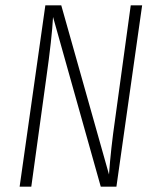

<svg xmlns="http://www.w3.org/2000/svg" viewBox="-20 -704 589 724"><path d="M419 0H360L180 -640Q176 -561 154 -406L98 0H54L151 -684H211L391 -46Q398 -144 414 -254L473 -684H516Z"/></svg>

Font: Fira Sans Extra Condensed ExtraLight
Style: Italic
Weight: 275
Width: 3
Italic angle: -8°
Designer: Carrois Corporate & Edenspiekermann AG
Foundry: Carrois Corporate GbR & Edenspiekermann AG
Version: Version 4.203